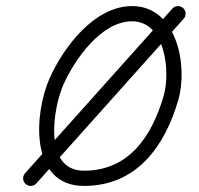

<svg xmlns="http://www.w3.org/2000/svg" viewBox="-20 -586 653 631"><path d="M566 -257.5C598.1 -367.6 562.6 -566 414 -566C289.8 -566 188.4 -430.2 143.2 -329.2C92.5 -215.9 74.5 25 256 25C429.5 25 521.5 -104.8 566 -257.5ZM188.8 -308.8C225 -389.6 312.2 -516 414 -516C525.2 -516 540.1 -347.2 518 -271.5C480 -140.9 405.9 -25 256 -25C120.1 -25 154.5 -232.1 188.8 -308.8ZM546.4 -557.6C546.4 -557.6 546.4 -557.6 546.4 -557.6C385 -377.3 223.7 -197 62.4 -16.7C53.2 -6.4 54 9.4 64.3 18.6C74.6 27.8 90.4 27 99.6 16.7C261 -163.6 422.3 -344 583.6 -524.3C592.8 -534.6 592 -550.4 581.7 -559.6C571.4 -568.8 555.6 -567.9 546.4 -557.6Z"/></svg>

Font: FRB American Cursive Guidelines Semibold
Style: Italic
Weight: 600
Italic angle: -25°
Version: Version 2.0;Modular Font Editor K font №1